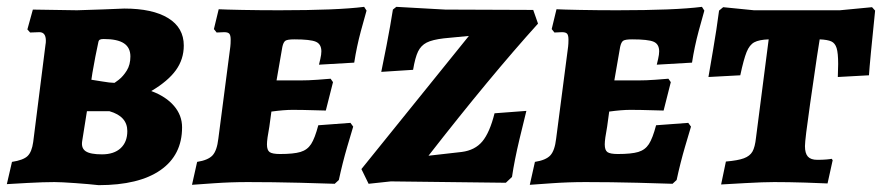

<svg xmlns="http://www.w3.org/2000/svg" viewBox="-22 -532 2577 561"><path d="M-2 6 13 -59Q46 -64 58.5 -76Q71 -88 75 -117L111 -402Q112 -406 112 -413Q112 -438 93 -438L66 -437L58 -446L74 -504L203 -502Q236 -503 279.5 -504.5Q323 -506 341 -507Q424 -507 469.5 -479Q515 -451 515 -399Q515 -359 492 -327Q469 -295 420 -266Q463 -250 486.5 -222.5Q510 -195 510 -160Q510 -79 447 -35Q384 9 266 9Q240 6 198 3Q156 0 137 0Q106 0 59.5 2.5Q13 5 -2 6ZM311 -290Q311 -288 324.5 -298.5Q338 -309 348.5 -326Q359 -343 359 -367Q359 -393 340 -405.5Q321 -418 281 -418Q273 -418 269.5 -416Q266 -414 265 -407Q257 -371 248 -319Q246 -303 245 -299Q253 -298 276.5 -294Q300 -290 311 -290ZM218 -119Q215 -99 228.5 -90Q242 -81 276 -81Q311 -81 330.5 -99Q350 -117 350 -149Q350 -192 298 -207H232Z M796 -82Q836 -82 856 -88Q876 -94 887 -111Q898 -128 908 -166L1002 -173L1010 -162Q1006 -149 992.5 -103Q979 -57 968 -6L956 5Q933 4 854 2Q775 0 702 0Q652 0 602.5 3.5Q553 7 539 8L554 -59Q586 -64 599 -78Q612 -92 616 -127L651 -396Q652 -404 652 -416Q652 -429 648 -433.5Q644 -438 633 -438L611 -437L603 -447L617 -505Q635 -504 686 -503Q737 -502 794 -502Q964 -502 1042 -512L1049 -501Q1045 -488 1032.5 -441.5Q1020 -395 1013 -349L910 -343Q911 -347 914 -360Q917 -373 917 -382Q917 -403 901 -410Q885 -417 838 -417Q818 -417 812 -413Q806 -409 803 -395L786 -297H854Q879 -297 906 -299Q933 -301 944 -302L951 -292L930 -209Q920 -209 891.5 -210Q863 -211 832 -211Q808 -211 771 -206L765 -162Q758 -125 758 -110Q758 -93 766 -87.5Q774 -82 796 -82Z M1120 -2 1055 5 1034 -38 1348 -427 1275 -420Q1241 -416 1224.5 -407.5Q1208 -399 1199.5 -381.5Q1191 -364 1185 -328L1092 -322Q1096 -340 1107.5 -399.5Q1119 -459 1126 -504L1136 -512L1279 -504L1536 -503L1550 -463Q1410 -308 1230 -77L1327 -88Q1366 -93 1387.5 -119Q1409 -145 1423 -201L1516 -208Q1511 -189 1496 -126Q1481 -63 1474 -15L1456 2Z M1783 -82Q1823 -82 1843 -88Q1863 -94 1874 -111Q1885 -128 1895 -166L1989 -173L1997 -162Q1993 -149 1979.5 -103Q1966 -57 1955 -6L1943 5Q1920 4 1841 2Q1762 0 1689 0Q1639 0 1589.5 3.5Q1540 7 1526 8L1541 -59Q1573 -64 1586 -78Q1599 -92 1603 -127L1638 -396Q1639 -404 1639 -416Q1639 -429 1635 -433.5Q1631 -438 1620 -438L1598 -437L1590 -447L1604 -505Q1622 -504 1673 -503Q1724 -502 1781 -502Q1951 -502 2029 -512L2036 -501Q2032 -488 2019.5 -441.5Q2007 -395 2000 -349L1897 -343Q1898 -347 1901 -360Q1904 -373 1904 -382Q1904 -403 1888 -410Q1872 -417 1825 -417Q1805 -417 1799 -413Q1793 -409 1790 -395L1773 -297H1841Q1866 -297 1893 -299Q1920 -301 1931 -302L1938 -292L1917 -209Q1907 -209 1878.5 -210Q1850 -211 1819 -211Q1795 -211 1758 -206L1752 -162Q1745 -125 1745 -110Q1745 -93 1753 -87.5Q1761 -82 1783 -82Z M2141 -312 2048 -307Q2051 -325 2061.5 -386Q2072 -447 2079 -501L2091 -511L2181 -502H2432L2526 -511L2535 -501Q2528 -434 2523 -381.5Q2518 -329 2517 -312L2426 -307L2427 -345Q2427 -377 2422.5 -391.5Q2418 -406 2407 -411Q2396 -416 2373 -417L2365 -366Q2360 -333 2345 -228.5Q2330 -124 2330 -105Q2330 -84 2338.5 -74.5Q2347 -65 2366 -65Q2381 -65 2392.5 -66Q2404 -67 2408 -68L2411 -64L2396 4Q2378 3 2330.5 1.5Q2283 0 2240 0Q2209 0 2155.5 3Q2102 6 2085 7L2099 -60Q2134 -63 2151.5 -69.5Q2169 -76 2176.5 -89Q2184 -102 2187 -130L2224 -417Q2196 -416 2182 -408.5Q2168 -401 2159.5 -380Q2151 -359 2141 -312Z"/></svg>

Font: Alegreya SC ExtraBold
Style: Italic
Weight: 800
Italic angle: -7°
Designer: Juan Pablo del Peral
Foundry: Huerta Tipografica
Version: Version 2.007; ttfautohint (v1.6)